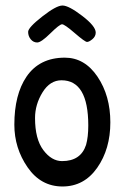

<svg xmlns="http://www.w3.org/2000/svg" viewBox="-20 -675 443 696"><path d="M327 -557Q327 -543 315 -533Q303 -523 295.5 -523Q288 -523 251 -555Q214 -587 205 -587Q196 -587 162.5 -554Q129 -521 115 -521Q101 -521 91.5 -532.5Q82 -544 82 -559.5Q82 -575 133 -615Q184 -655 206.5 -655Q229 -655 278 -617.5Q327 -580 327 -557ZM215 -466Q287 -466 333.5 -397Q380 -328 380 -231.5Q380 -135 332.5 -67Q285 1 206.5 1Q128 1 80 -68.5Q32 -138 32 -223Q32 -332 76 -397Q123 -466 215 -466ZM203 -384Q161 -384 134 -340Q107 -296 107 -247Q107 -171 137 -131Q167 -91 205 -91Q273 -91 292 -150Q300 -178 300 -220Q300 -384 203 -384Z"/></svg>

Font: Patrick Hand
Style: Regular
Weight: 400
Designer: Patrick Wagesreiter
Foundry: Patrick Wagesreiter
Version: Version 1.003;PS 001.003;hotconv 1.0.70;makeotf.lib2.5.58329